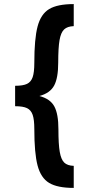

<svg xmlns="http://www.w3.org/2000/svg" viewBox="-20 -820 435 940"><path d="M148 -512Q148 -630 164 -690.5Q180 -751 220.5 -775.5Q261 -800 341 -800V-692Q310 -691 294 -676Q278 -661 271.5 -623.5Q265 -586 265 -513Q265 -438 245 -401Q225 -364 173 -350Q226 -336 246 -299Q266 -262 266 -187Q266 -114 272.5 -76.5Q279 -39 294.5 -24Q310 -9 341 -8V100Q261 100 220.5 75.5Q180 51 164 -9.5Q148 -70 148 -188Q148 -234 140 -257.5Q132 -281 112.5 -290.5Q93 -300 54 -300V-400Q93 -400 112.5 -409.5Q132 -419 140 -442.5Q148 -466 148 -512Z"/></svg>

Font: Oak Sans
Style: Bold
Weight: 700
Designer: Erik Kennedy, Walven
Foundry: Erik Kennedy, Walven
Version: Version 1.000